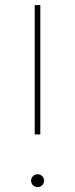

<svg xmlns="http://www.w3.org/2000/svg" viewBox="-20 -748 302 772"><path d="M119.6 -207.5V-727.5H142.1V-207.5ZM131.3 4.4Q120.1 4.4 112.5 -3.2Q105 -10.7 105 -21.5Q105 -32.2 112.5 -39.8Q120.1 -47.4 130.9 -47.4Q142.1 -47.4 149.7 -39.8Q157.2 -32.2 157.2 -21.5Q157.2 -10.7 149.7 -3.2Q142.1 4.4 131.3 4.4Z"/></svg>

Font: Inter 16pt Thin
Style: Regular
Weight: 250
Version: Version 4.001;git-66647c0bb